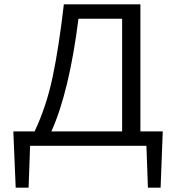

<svg xmlns="http://www.w3.org/2000/svg" viewBox="-20 -678 823 893"><path d="M737 -67 727 195H668L661 0H120L113 195H53L42 -67H141Q196 -183 225 -321Q254 -459 277 -658H633V-67ZM219 -67H548V-591H345Q302 -251 219 -67Z"/></svg>

Font: EauTestText Medium
Style: Regular
Weight: 500
Designer: Christian Thalmann (Catharsis Fonts)
Version: Version 0.001;PS 000.001;hotconv 1.0.88;makeotf.lib2.5.64775